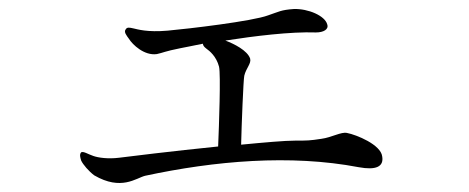

<svg xmlns="http://www.w3.org/2000/svg" viewBox="-20 -456 1040 426"><path d="M828 -109C825 -135 771 -157 750 -161C737 -164 716 -151 693 -148C667 -144 662 -144 635 -144C612 -144 567 -140 515 -135C516 -179 520 -279 522 -288C526 -305 538 -315 535 -326C529 -344 499 -359 480 -366C544 -376 625 -386 681 -384C698 -384 710 -391 706 -402C701 -421 664 -437 632 -436C603 -434 599 -430 575 -422C541 -409 397 -392 352 -388C307 -384 285 -391 276 -393C267 -395 262 -396 259 -391C254 -385 261 -377 266 -370C274 -357 300 -332 328 -336C342 -339 345 -342 380 -349C389 -351 407 -354 430 -359C431 -354 433 -352 438 -348C445 -343 460 -331 466 -308C470 -291 466 -178 464 -131C365 -121 259 -108 244 -106C220 -103 198 -106 187 -110C175 -114 165 -121 160 -118C156 -113 158 -107 160 -100C164 -91 177 -76 189 -67C249 -32 282 -61 302 -66C456 -99 624 -114 776 -85C814 -78 832 -86 828 -109Z"/></svg>

Font: Shippori Mincho
Style: Regular
Weight: 400
Designer: Bonji Tadano  Ryoko NISHIZUKA  (kana & ideographs); Frank Grießhammer (Latin, Greek & Cyrillic); Wenlong ZHANG  (bopomof
Foundry: Adobe Systems Incorporated
Version: Version 1.003;PS 1.001;hotconv 16.6.54;makeotf.lib2.5.65590